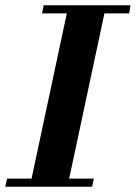

<svg xmlns="http://www.w3.org/2000/svg" viewBox="-25 -710 522 730"><path d="M471 -690 466 -659H372L238 -31H332L325 0H-5L2 -31H95L229 -659H135L141 -690Z"/></svg>

Font: GFS Didot
Style: Bold Italic
Weight: 700
Italic angle: -12°
Designer: Designed by Takis Katsoulidis and George D. Matthiopoulos.
Foundry: Designed by Takis Katsoulidis and George D. Matthiopoulos.
Version: Version 1.0